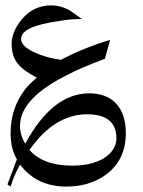

<svg xmlns="http://www.w3.org/2000/svg" viewBox="-20 -520 532 716"><path d="M449.2 -23.4Q449.2 82 367.2 136.7Q308.6 175.8 226.6 175.8Q117.2 175.8 54.7 93.8Q31.2 136.7 19.5 175.8L7.8 168Q15.6 148.4 43 74.2Q19.5 35.2 19.5 -23.4Q19.5 -117.2 74.2 -187.5Q85.9 -203.1 117.2 -230.5Q74.2 -253.9 58.6 -269.5Q23.4 -300.8 23.4 -355.5Q23.4 -402.3 62.5 -449.2Q105.5 -500 171.9 -500Q203.1 -500 234.4 -484.4Q253.9 -472.7 285.2 -449.2Q242.2 -449.2 199.2 -441.4Q58.6 -421.9 58.6 -375Q58.6 -347.7 109.4 -324.2Q152.3 -304.7 207 -296.9Q296.9 -343.8 390.6 -371.1L371.1 -300.8Q277.3 -265.6 242.2 -246.1Q54.7 -156.2 54.7 -50.8Q54.7 -15.6 74.2 15.6Q175.8 -171.9 312.5 -171.9Q375 -171.9 410.2 -136.7Q449.2 -97.7 449.2 -23.4ZM414.1 -3.9Q414.1 -93.8 304.7 -93.8Q183.6 -93.8 89.8 39.1Q140.6 97.7 250 97.7Q320.3 97.7 367.2 70.3Q414.1 39.1 414.1 -3.9Z"/></svg>

Font: 和音 by 宁静之雨，公众号njzyshare
Style: Regular
Weight: 400
Designer: Steve Matteson
Foundry: Ascender Corporation
Version: Version 6.00;June 8, 2018;FontCreator 11.0.0.2388 32-bit